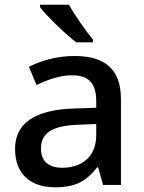

<svg xmlns="http://www.w3.org/2000/svg" viewBox="-20 -786 612 816"><path d="M273 -766H150V-756C177 -719 257 -642 304 -606H375V-618C344 -655 298 -721 273 -766ZM297 -548C221 -548 153 -528 103 -502L135 -425C181 -446 232 -466 286 -466C351 -466 389 -438 389 -356V-328L298 -325C127 -320 44 -262 44 -153C44 -41 116 10 213 10C303 10 346 -16 393 -75H397L418 0H494V-365C494 -490 428 -548 297 -548ZM316 -256 389 -259V-212C389 -118 326 -73 244 -73C191 -73 154 -98 154 -154C154 -217 194 -252 316 -256Z"/></svg>

Font: Noto Sans Georgian Medium
Style: Regular
Weight: 500
Designer: Monotype Design Team, Akaki Razmadze
Foundry: Google LLC
Version: Version 2.005